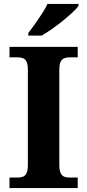

<svg xmlns="http://www.w3.org/2000/svg" viewBox="-20 -951 441 971"><path d="M28 0V-53H70Q85 -53 96.5 -57.5Q108 -62 114.5 -76Q121 -90 121 -118V-596Q121 -625 114.5 -638.5Q108 -652 96.5 -656.5Q85 -661 70 -661H28V-714H373V-661H331Q317 -661 305 -656.5Q293 -652 286.5 -638.5Q280 -625 280 -596V-118Q280 -90 286.5 -76Q293 -62 305 -57.5Q317 -53 331 -53H373V0ZM123 -784Q138 -803 156.5 -829Q175 -855 192.5 -882Q210 -909 220 -931H377V-921Q368 -908 346.5 -888Q325 -868 298 -846Q271 -824 243 -804.5Q215 -785 191 -771H123Z"/></svg>

Font: Noto Serif Armenian
Style: Bold
Weight: 700
Version: Version 2.007